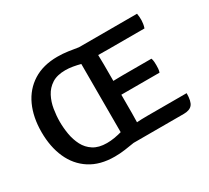

<svg xmlns="http://www.w3.org/2000/svg" viewBox="-116 -748 1036 951"><g transform="rotate(-30 402.0 -272.5)"><path d="M695.5 -316.5Q699 -307 699.8 -295.8Q700.5 -284.5 700.5 -277Q700.5 -268.5 699.8 -257.2Q699 -246 695.5 -236.5H533.5Q523.5 -236.5 508.2 -236.5Q493 -236.5 477 -236.5V-132Q477 -121.5 476.5 -105.5Q476 -89.5 476 -79.5Q489 -80.5 503 -81Q517 -81.5 536 -81.5H761Q761 -35 746.2 -17.2Q731.5 0.5 698 0.5H410.5Q384 5 355.2 9Q326.5 13 296.5 13Q213 13 156.2 -23.5Q99.5 -60 70.8 -124.5Q42 -189 42 -273.5Q42 -358 71.2 -422Q100.5 -486 157.5 -522Q214.5 -558 296.5 -558Q327 -558 356.5 -553.8Q386 -549.5 413 -545H745Q747 -534.5 747.5 -524.5Q748 -514.5 748 -506Q748 -498 746.2 -486.5Q744.5 -475 740.5 -463.5H533.5Q523.5 -463.5 507.8 -463.8Q492 -464 476 -464Q476 -453.5 476.5 -437.2Q477 -421 477 -410.5V-315.5Q493 -316 508.2 -316.2Q523.5 -316.5 533.5 -316.5ZM146 -272.5Q146 -237.5 152.2 -201Q158.5 -164.5 174.5 -133.5Q190.5 -102.5 220.2 -83.5Q250 -64.5 296.5 -64.5Q318 -64.5 339.8 -68.2Q361.5 -72 381.5 -77.5V-467.5Q361 -473 339 -476.8Q317 -480.5 296.5 -480.5Q249.5 -480.5 220 -461.5Q190.5 -442.5 174.2 -411.5Q158 -380.5 152 -344Q146 -307.5 146 -272.5Z"/></g></svg>

Font: Signika Negative SC
Style: Regular
Weight: 400
Designer: Anna Giedryś
Foundry: Anna Giedryś
Version: Version 2.000; ttfautohint (v1.8.3) -l 8 -r 50 -G 200 -x 9 -